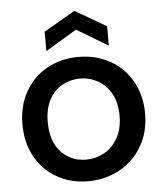

<svg xmlns="http://www.w3.org/2000/svg" viewBox="-54 -819 747 876"><g transform="rotate(-5 319.0 -381.0)"><path d="M314 9Q236 9 173 -26.5Q110 -62 74 -126.5Q38 -191 38 -276Q38 -360 75 -425Q112 -490 176 -525Q240 -560 319 -560Q398 -560 462 -525Q526 -490 563 -425Q600 -360 600 -276Q600 -192 562 -127Q524 -62 458.5 -26.5Q393 9 314 9ZM314 -90Q358 -90 396.5 -111Q435 -132 459 -174Q483 -216 483 -276Q483 -336 460 -377.5Q437 -419 399 -440Q361 -461 317 -461Q273 -461 235.5 -440Q198 -419 176 -377.5Q154 -336 154 -276Q154 -187 199.5 -138.5Q245 -90 314 -90ZM319 -685 176 -599V-688L319 -771L462 -688V-599Z"/></g></svg>

Font: A Bank Premium Med
Style: Regular
Weight: 500
Designer: Ninad Kale (Devanagari), Jonny Pinhorn (Latin), Htun Naung (Myanmar)
Foundry: Indian Type Foundry
Version: 4.004